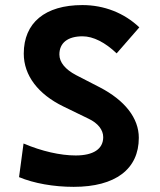

<svg xmlns="http://www.w3.org/2000/svg" viewBox="-20 -723 626 753"><path d="M269 9.8C432.6 9.8 524.4 -59.6 524.4 -182.6C524.4 -260.3 469.2 -329.6 371.6 -380.4L277.8 -428.7C236.3 -450.7 212.9 -478.5 212.9 -509.3C212.9 -555.2 246.1 -580.6 303.7 -580.6C345.7 -580.6 392.6 -556.6 437.5 -513.7L526.4 -615.7C466.8 -672.4 388.2 -703.1 303.2 -703.1C156.7 -703.1 73.2 -633.8 73.2 -512.7C73.2 -426.8 129.9 -353.5 228 -305.7L327.6 -257.3C363.8 -240.2 384.8 -213.9 384.8 -185.1C384.8 -138.7 346.2 -113.3 276.9 -113.3C216.8 -113.3 143.6 -129.9 72.3 -160.2L54.7 -28.3C113.3 -3.9 190.4 9.8 269 9.8Z"/></svg>

Font: Cascadia Code
Style: Bold
Weight: 700
Monospace: yes
Designer: Aaron Bell
Foundry: Saja Typeworks
Version: Version 2404.023